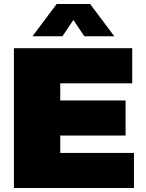

<svg xmlns="http://www.w3.org/2000/svg" viewBox="-20 -943 730 963"><path d="M49.8 0V-701.2H643.1V-524.9H282.2V-439H609.9V-263.2H282.2V-175.8H651.9V0ZM143.1 -761.2 264.2 -922.9H432.1L553.2 -761.2H402.8L348.1 -842.8L293 -761.2Z"/></svg>

Font: Trueno Black
Style: Regular
Weight: 900
Designer: Julieta Ulanovsky
Foundry: Julieta Ulanovsky
Version: Version 3.001b | FøM Fix